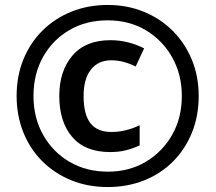

<svg xmlns="http://www.w3.org/2000/svg" viewBox="-20 -744 869 774"><path d="M414 10Q333 10 265.5 -18Q198 -46 149 -95.5Q100 -145 73.5 -212Q47 -279 47 -357Q47 -438 74.5 -505Q102 -572 151.5 -621Q201 -670 268 -697Q335 -724 414 -724Q493 -724 560 -696.5Q627 -669 676.5 -619.5Q726 -570 753.5 -503Q781 -436 781 -357Q781 -277 754 -210Q727 -143 678 -93.5Q629 -44 561.5 -17Q494 10 414 10ZM415 -52Q501 -52 568 -92Q635 -132 674 -200.5Q713 -269 713 -357Q713 -444 674 -513Q635 -582 568 -622Q501 -662 414 -662Q326 -662 258.5 -622Q191 -582 153 -513.5Q115 -445 115 -357Q115 -269 154 -200Q193 -131 260.5 -91.5Q328 -52 415 -52ZM424 -131Q323 -131 271 -192Q219 -253 219 -357Q219 -458 272 -520Q325 -582 425 -582Q496 -582 561 -549L527 -476Q476 -501 429 -501Q376 -501 346.5 -463.5Q317 -426 317 -357Q317 -284 344 -248Q371 -212 430 -212Q486 -212 543 -239V-158Q515 -145 487 -138Q459 -131 424 -131Z"/></svg>

Font: Noto Sans Hebrew SemiCondensed SemiBold
Style: Regular
Weight: 600
Width: 4
Designer: Monotype Design Team
Foundry: Monotype Imaging Inc.
Version: Version 2.004; ttfautohint (v1.8.4.7-5d5b)